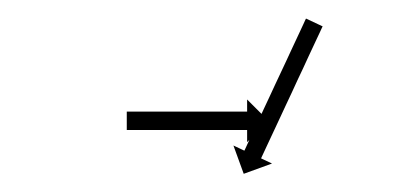

<svg xmlns="http://www.w3.org/2000/svg" viewBox="-20 -446 436 209"><path d="M330.4 -415.7C330.7 -416.2 330.9 -416.8 331.2 -417.3L313.1 -425.8C312.8 -425.2 312.6 -424.7 312.3 -424.2C311.6 -422.6 310.9 -421.1 310.2 -419.6C309.1 -417.2 308 -414.9 306.9 -412.5C305.4 -409.4 304 -406.4 302.6 -403.3C300.9 -399.7 299.2 -396.1 297.5 -392.4C295.6 -388.4 293.7 -384.3 291.9 -380.3C289.8 -376 287.8 -371.6 285.8 -367.3C283.7 -362.8 281.6 -358.4 279.5 -353.9C277.5 -349.4 275.4 -345 273.3 -340.5C271.3 -336.2 269.3 -331.8 267.2 -327.5C265.4 -323.5 263.5 -319.4 261.6 -315.4C259.9 -311.7 258.2 -308.1 256.5 -304.5C255.1 -301.4 253.6 -298.4 252.2 -295.3C251.1 -292.9 250 -290.6 248.9 -288.2C248.2 -286.7 247.5 -285.2 246.8 -283.6C246.5 -283.1 246.3 -282.6 246 -282L234.1 -287.6L245.3 -256.8L276.1 -268L264.2 -273.6C264.4 -274.1 264.7 -274.6 264.9 -275.2C265.6 -276.7 266.3 -278.2 267 -279.7C268.1 -282.1 269.2 -284.5 270.3 -286.8C271.8 -289.9 273.2 -293 274.6 -296C276.3 -299.7 278 -303.3 279.7 -306.9C281.6 -311 283.5 -315 285.4 -319.1C287.4 -323.4 289.4 -327.7 291.4 -332C293.5 -336.5 295.6 -341 297.7 -345.4C299.8 -349.9 301.8 -354.4 303.9 -358.9C305.9 -363.2 308 -367.5 310 -371.8C311.9 -375.9 313.8 -379.9 315.6 -384C317.3 -387.6 319 -391.2 320.7 -394.9C322.1 -397.9 323.6 -401 325 -404.1C326.1 -406.4 327.2 -408.8 328.3 -411.1C329 -412.7 329.7 -414.2 330.4 -415.7ZM119.5 -324.5C119 -324.5 118.5 -324.5 118 -324.5V-304.5C118.5 -304.5 119 -304.5 119.5 -304.5C120.9 -304.5 122.2 -304.5 123.6 -304.5C125.8 -304.5 127.9 -304.5 130.1 -304.5C132.9 -304.5 135.7 -304.5 138.5 -304.5C141.8 -304.5 145.1 -304.5 148.4 -304.5C152.1 -304.5 155.8 -304.5 159.4 -304.5C163.4 -304.5 167.3 -304.5 171.3 -304.5C175.4 -304.5 179.4 -304.5 183.5 -304.5C187.6 -304.5 191.6 -304.5 195.7 -304.5C199.7 -304.5 203.6 -304.5 207.6 -304.5C211.2 -304.5 214.9 -304.5 218.6 -304.5C221.9 -304.5 225.2 -304.5 228.5 -304.5C231.3 -304.5 234.1 -304.5 236.9 -304.5C239.1 -304.5 241.2 -304.5 243.4 -304.5C244.8 -304.5 246.1 -304.5 247.5 -304.5C248 -304.5 248.5 -304.5 249 -304.5V-291.3L272.2 -314.5L249 -337.7V-324.5C248.5 -324.5 248 -324.5 247.5 -324.5C246.1 -324.5 244.8 -324.5 243.4 -324.5C241.2 -324.5 239.1 -324.5 236.9 -324.5C234.1 -324.5 231.3 -324.5 228.5 -324.5C225.2 -324.5 221.9 -324.5 218.6 -324.5C214.9 -324.5 211.2 -324.5 207.6 -324.5C203.6 -324.5 199.7 -324.5 195.7 -324.5C191.6 -324.5 187.6 -324.5 183.5 -324.5C179.4 -324.5 175.4 -324.5 171.3 -324.5C167.3 -324.5 163.4 -324.5 159.4 -324.5C155.8 -324.5 152.1 -324.5 148.4 -324.5C145.1 -324.5 141.8 -324.5 138.5 -324.5C135.7 -324.5 132.9 -324.5 130.1 -324.5C127.9 -324.5 125.8 -324.5 123.6 -324.5C122.2 -324.5 120.9 -324.5 119.5 -324.5Z"/></svg>

Font: FRB American Cursive Just Arrows
Style: Bold Italic
Weight: 700
Italic angle: -25°
Version: Version 2.0;Modular Font Editor K font №1